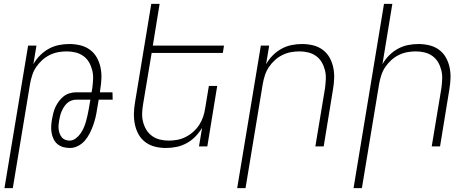

<svg xmlns="http://www.w3.org/2000/svg" viewBox="-20 -755 2440 990"><path d="M3 215 125 -520H168L152 -424Q166 -449 186.5 -469.5Q207 -490 231.5 -503.5Q256 -517 283 -522.5Q310 -528 337 -528Q366 -528 393.5 -521.5Q421 -515 443 -499Q465 -483 478.5 -459.5Q492 -436 498 -408.5Q504 -381 503 -352Q502 -323 497 -294L495 -279H560L561 -241H489L480 -189Q477 -168 472 -147.5Q467 -127 459.5 -106.5Q452 -86 442 -66.5Q432 -47 417.5 -30Q403 -13 382.5 -2.5Q362 8 341 8Q323 8 306.5 3.5Q290 -1 277 -11.5Q264 -22 256.5 -37.5Q249 -53 246 -70Q243 -87 244 -104.5Q245 -122 248 -140Q251 -156 255 -172.5Q259 -189 266.5 -204.5Q274 -220 284.5 -234Q295 -248 308.5 -258.5Q322 -269 339 -274Q356 -279 372 -279H452L456 -301Q459 -324 460 -347.5Q461 -371 455.5 -393Q450 -415 439 -434Q428 -453 410 -466Q392 -479 370 -484.5Q348 -490 324 -490Q302 -490 280 -486Q258 -482 236.5 -471.5Q215 -461 197 -444.5Q179 -428 166 -408.5Q153 -389 146 -367Q139 -345 135 -323L46 215ZM339 -30Q355 -30 369.5 -40.5Q384 -51 394 -65Q404 -79 411 -94.5Q418 -110 422.5 -125.5Q427 -141 430.5 -157Q434 -173 437 -189L446 -241H372Q360 -241 348 -236.5Q336 -232 326.5 -223.5Q317 -215 310 -204Q303 -193 298 -181.5Q293 -170 290 -158Q287 -146 285 -134Q283 -123 282 -111Q281 -99 282.5 -87.5Q284 -76 288 -65.5Q292 -55 299 -46.5Q306 -38 317 -34Q328 -30 339 -30Z M836 8Q807 8 780 1.5Q753 -5 731 -21Q709 -37 695.5 -60.5Q682 -84 676 -111.5Q670 -139 670.5 -168Q671 -197 676 -226L760 -735H803L768 -520H1135L1129 -482H762L718 -219Q714 -196 713 -172.5Q712 -149 717.5 -127Q723 -105 734.5 -86Q746 -67 764 -54Q782 -41 804 -35.5Q826 -30 850 -30Q872 -30 894 -34Q916 -38 937 -48.5Q958 -59 976.5 -75.5Q995 -92 1007.5 -111.5Q1020 -131 1027.5 -153Q1035 -175 1038 -197L1057 -312H1100L1049 0H1006L1022 -96Q1007 -71 987 -50.5Q967 -30 942 -16.5Q917 -3 890 2.5Q863 8 836 8Z M1203 215 1325 -520H1368L1352 -424Q1366 -449 1386.5 -469.5Q1407 -490 1431.5 -503.5Q1456 -517 1483 -522.5Q1510 -528 1537 -528Q1566 -528 1593.5 -521.5Q1621 -515 1643 -499Q1665 -483 1678.5 -459.5Q1692 -436 1698 -408.5Q1704 -381 1703 -352Q1702 -323 1697 -294L1649 0H1606L1656 -301Q1659 -324 1660 -347.5Q1661 -371 1655.5 -393Q1650 -415 1639 -434Q1628 -453 1610 -466Q1592 -479 1570 -484.5Q1548 -490 1524 -490Q1502 -490 1480 -486Q1458 -482 1436.5 -471.5Q1415 -461 1397 -444.5Q1379 -428 1366 -408.5Q1353 -389 1346 -367Q1339 -345 1335 -323L1246 215Z M1803 215 1960 -735H2003L1952 -424Q1966 -449 1986.5 -469.5Q2007 -490 2031.5 -503.5Q2056 -517 2083 -522.5Q2110 -528 2137 -528Q2166 -528 2193.5 -521.5Q2221 -515 2243 -499Q2265 -483 2278.5 -459.5Q2292 -436 2298 -408.5Q2304 -381 2303 -352Q2302 -323 2297 -294L2249 0H2206L2256 -301Q2259 -324 2260 -347.5Q2261 -371 2255.5 -393Q2250 -415 2239 -434Q2228 -453 2210 -466Q2192 -479 2170 -484.5Q2148 -490 2124 -490Q2102 -490 2080 -486Q2058 -482 2036.5 -471.5Q2015 -461 1997 -444.5Q1979 -428 1966 -408.5Q1953 -389 1946 -367Q1939 -345 1935 -323L1846 215Z"/></svg>

Font: Iosevka XLt Ex Obl
Style: Regular
Weight: 200
Width: 7
Italic angle: -9°
Monospace: yes
Designer: Belleve Invis
Foundry: Belleve Invis
Version: Version 32.5.0; ttfautohint (v1.8.4)